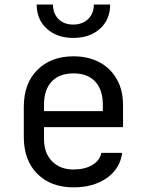

<svg xmlns="http://www.w3.org/2000/svg" viewBox="-20 -805 639 835"><path d="M299.3 -640.1Q227.5 -640.1 183.6 -680.2Q139.6 -720.2 139.6 -785.2H210.4Q210.4 -746.1 234.4 -722.2Q258.3 -698.2 298.3 -698.2Q338.9 -698.2 363.3 -722.2Q387.7 -746.1 388.2 -785.2H459Q459 -720.2 415 -680.2Q370.6 -640.1 299.3 -640.1ZM299.3 9.8Q202.1 9.8 143.1 -48.3Q83.5 -106.9 83.5 -210V-339.8Q83.5 -442.9 143.1 -501.5Q202.6 -560.1 299.3 -560.1Q363.8 -560.1 412.6 -534.2Q460.9 -508.3 487.8 -460.9Q514.6 -414.1 515.1 -350.1V-252H171.4V-200.2Q171.4 -139.2 206.5 -103.5Q241.7 -67.9 299.3 -67.9Q348.6 -67.9 381.3 -87.4Q414.1 -106.9 420.9 -140.1H511.2Q502.4 -71.3 443.8 -30.3Q385.7 9.8 299.3 9.8ZM171.4 -321.8H427.2V-350.1Q427.2 -415 393.6 -450.7Q359.9 -486.3 299.3 -485.8Q238.3 -485.8 205.1 -450.7Q171.4 -415 171.4 -350.1Z"/></svg>

Font: UDEV Gothic 35
Style: Regular
Weight: 400
Version: v2.1.0; ttfautohint (v1.8.4.7-5d5b-dirty) -l 6 -r 45 -G 200 